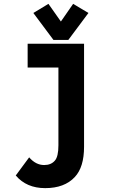

<svg xmlns="http://www.w3.org/2000/svg" viewBox="-20 -762 626 987"><path d="M229 -742.2 293 -651.4 356 -742.2 434.6 -695.3 331.1 -556.6H254.9L151.4 -695.3ZM122.1 -537.1H412.1V-7.3Q412.1 97.2 364.7 147.9Q311.5 205.1 212.4 205.1Q116.2 205.1 61 140.1L129.9 46.9Q164.1 86.4 207 86.4Q242.7 86.4 262.2 63.5Q280.3 43 280.3 -15.1V-415H122.1Z"/></svg>

Font: Consola Mono
Style: Bold
Weight: 700
Monospace: yes
Designer: Wojciech Kalinowski "wmk69" (wmk69@o2.pl)
Foundry: Wojciech Kalinowski "wmk69" (wmk69@o2.pl)
Version: Version 2.1.0